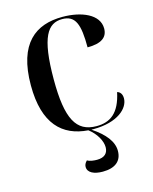

<svg xmlns="http://www.w3.org/2000/svg" viewBox="-115 -623 732 918"><g transform="rotate(-15 251.0 -164.5)"><path d="M288 10C409 10 467 -46 467 -95C467 -115 458 -128 443 -132C422 -32 374 0 307 0C206 0 166 -73 166 -268C166 -480 208 -537 279 -537C345 -537 362 -489 362 -375C432 -375 462 -399 462 -442C462 -512 377 -547 283 -547C151 -547 53 -478 53 -269C53 -78 137 0 263 9C301 38 322 78 322 108C322 137 305 156 267 156C253 156 231 154 219 146C208 157 205 166 205 175C205 204 237 218 279 218C340 218 374 191 374 140C374 94 340 51 278 10C281 10 285 10 288 10Z"/></g></svg>

Font: Noto Serif Display Medium
Style: Regular
Weight: 500
Designer: Monotype Design Team
Foundry: Monotype Imaging Inc.
Version: Version 2.009